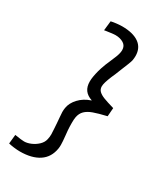

<svg xmlns="http://www.w3.org/2000/svg" viewBox="-250 -955 1099 1264"><g transform="rotate(30 300.0 -323.0)"><path d="M32 192.5 39 123.5Q90 132 110 132Q134 132 161.8 120Q189.5 108 210.8 87.5Q232 67 237.5 42.5Q242.5 22.5 242.5 2Q242.5 -8 240.5 -38Q238 -73.5 237.5 -82.5Q237 -89 234 -125Q231.5 -147.5 231.5 -162Q231.5 -179 234 -194Q240.5 -234.5 273.8 -270.2Q307 -306 359 -323.5L361.5 -325Q323.5 -337.5 305.5 -362.5Q287.5 -387.5 287.5 -426.5Q287.5 -445.5 291 -465Q295 -488 301.5 -512.8Q308 -537.5 322 -574L331 -595Q348 -634 356.8 -656.5Q365.5 -679 368 -695Q369.5 -703.5 369.5 -711Q369.5 -744 343.8 -759.8Q318 -775.5 282.5 -775.5Q270.5 -775.5 246.8 -772.2Q223 -769 216 -768L200.5 -765.5L208.5 -838Q228 -842.5 251.8 -845Q275.5 -847.5 291.5 -847.5Q374.5 -847.5 419.8 -815.5Q465 -783.5 465 -721.5Q465 -706 462 -688.5Q460 -678 450.2 -653.2Q440.5 -628.5 429.5 -602L410.5 -554.5Q379.5 -486 373.5 -453.5Q372 -445.5 372 -438.5Q372 -416.5 386.2 -402.5Q400.5 -388.5 427.2 -378Q454 -367.5 509 -351.5L504 -287Q440 -272 405.2 -259.2Q370.5 -246.5 350.5 -227Q330.5 -207.5 324.5 -175.5Q321.5 -160 321.5 -130.5Q321.5 -102.5 323.5 -75Q326 -49.5 327 -40Q332 7 332 30Q332 47 330 58.5Q318.5 130.5 263.8 166.8Q209 203 119 203Q98 203 72.8 199.8Q47.5 196.5 32 192.5Z"/></g></svg>

Font: JuliaMono MediumItalic
Style: Regular
Weight: 500
Italic angle: -9°
Monospace: yes
Designer: cormullion
Foundry: corm
Version: Version 0.049; ttfautohint (v1.8.4)